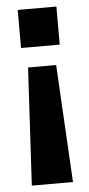

<svg xmlns="http://www.w3.org/2000/svg" viewBox="-52 -561 352 758"><g transform="rotate(-5 124.5 -182.0)"><path d="M201.2 -529.8V-378.9H47.9V-529.8ZM180.2 -299.8 206.1 166H43L68.8 -299.8Z"/></g></svg>

Font: D-DIN-PRO Heavy
Style: Bold
Weight: 900
Designer: Charles Nix
Foundry: CyberFei
Version: Version 1.000;hotconv 1.0.109;makeotfexe 2.5.65596